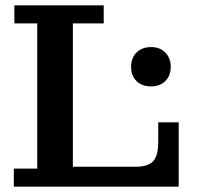

<svg xmlns="http://www.w3.org/2000/svg" viewBox="-20 -702 739 722"><path d="M548 -377Q514 -377 493.5 -397Q473 -417 473 -451Q473 -484 493.5 -504.5Q514 -525 548 -525Q581 -525 601.5 -504.5Q622 -484 622 -451Q622 -417 601.5 -397Q581 -377 548 -377ZM32 0V-68H120V-614H34V-682H370V-614H254V-75H490Q537 -75 556 -96Q575 -117 575 -167V-242H652V0Z"/></svg>

Font: Montagu Slab 16pt Medium
Style: Regular
Weight: 500
Designer: Florian Karsten
Foundry: Florian Karsten
Version: Version 1.000; ttfautohint (v1.8.3)